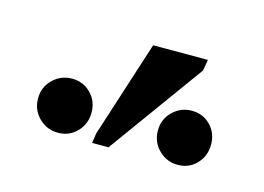

<svg xmlns="http://www.w3.org/2000/svg" viewBox="-41 -785 416 303"><g transform="rotate(15 166.5 -633.0)"><path d="M307.6 -591.8Q307.6 -573.2 295.4 -560.3Q283.2 -547.4 264.6 -547.4Q246.6 -547.4 233.6 -560.3Q220.7 -573.2 220.7 -591.8Q220.7 -610.4 233.6 -623Q246.6 -635.7 264.6 -635.7Q283.2 -635.7 295.4 -623Q307.6 -610.4 307.6 -591.8ZM112.3 -591.8Q112.3 -573.2 99.9 -560.3Q87.4 -547.4 69.3 -547.4Q50.8 -547.4 37.8 -560.3Q24.9 -573.2 24.9 -591.8Q24.9 -610.4 37.8 -623Q50.8 -635.7 69.3 -635.7Q87.4 -635.7 99.9 -623Q112.3 -610.4 112.3 -591.8ZM125.5 -545.9 127.9 -562 178.7 -719.7H268.1L265.1 -701.7L152.3 -545.9Z"/></g></svg>

Font: Liberation Serif
Style: Italic
Weight: 400
Italic angle: -16.333°
Designer: Steve Matteson
Foundry: Ascender Corporation
Version: Version 2.1.5